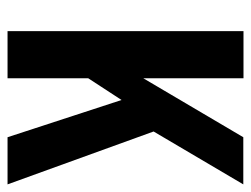

<svg xmlns="http://www.w3.org/2000/svg" viewBox="-98 -567 665 509"><g transform="rotate(90 234.5 -312.5)"><path d="M187.5 -625.5V-359.9L343.8 -625H468.8L328.6 -387.2L468.8 0H343.8L245.1 -302.2L187.5 -213.9V0H62.5V-625.5Z"/></g></svg>

Font: Oswald
Style: Stencbab
Weight: 400
Designer: Mathieu Le Lay
Foundry: Mathieu Le Lay
Version: Version 1.000